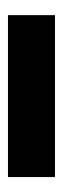

<svg xmlns="http://www.w3.org/2000/svg" viewBox="142 -162 158 482"><g transform="rotate(-90 221.0 79.0)"><path d="M424 138H17.5V20H424Z"/></g></svg>

Font: Anek Kannada Medium
Style: Bold
Weight: 700
Version: Version 1.003